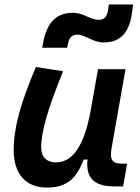

<svg xmlns="http://www.w3.org/2000/svg" viewBox="-20 -826 626 856"><path d="M189 10.3C284.2 10.3 323.2 -36.6 353 -114.7H370.1C361.8 -33.2 399.4 4.9 487.8 4.9H528.8L546.9 -96.2H524.4C480 -96.2 468.3 -113.8 477.5 -166L539.6 -517.6H417L382.8 -325.2V-325.7C355 -181.2 307.1 -102.1 229.5 -102.1C187.5 -102.1 163.6 -126.5 163.6 -168.9C163.6 -239.7 193.4 -341.3 261.2 -508.3L140.1 -527.3C70.3 -364.3 41 -253.4 41 -156.7C41 -50.8 94.7 10.3 189 10.3ZM168 -613.3H279.3L282.7 -630.4C288.6 -659.7 301.3 -671.4 325.7 -671.4C360.4 -671.4 393.1 -636.7 442.9 -636.7C514.2 -636.7 554.7 -678.2 567.4 -761.7L573.7 -806.2H465.3L460.9 -776.9C456.5 -751 443.4 -737.8 421.4 -737.8C380.4 -737.8 353.5 -769 305.2 -769C228 -769 188 -722.7 171.4 -630.9Z"/></svg>

Font: Cascadia Mono SemiBold
Style: Italic
Weight: 600
Italic angle: -10°
Monospace: yes
Designer: Aaron Bell
Foundry: Saja Typeworks
Version: Version 2404.023